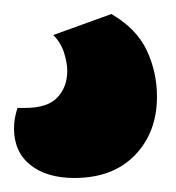

<svg xmlns="http://www.w3.org/2000/svg" viewBox="-36 -54 251 274"><path d="M123 -34Q159 -13 173.5 18Q188 49 188 84Q188 135 156.5 167.5Q125 200 70 200Q31 200 7.5 181.5Q-16 163 -16 129Q-16 115 -11 100H0Q32 100 46 85Q60 70 60 47Q60 36 55.5 21.5Q51 7 40 -4Z"/></svg>

Font: Baloo 2
Style: Bold
Weight: 700
Designer: Sarang Kulkarni and Ek Type
Foundry: Ek Type
Version: Version 1.640;hotconv 1.0.111;makeotfexe 2.5.65597; ttfautoh